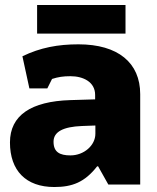

<svg xmlns="http://www.w3.org/2000/svg" viewBox="-20 -741 631 771"><path d="M415 0H543V-363C543 -489 454 -563 295 -563C213 -563 142 -550 70 -515L98 -386H170L189 -424C214 -432 234 -435 263 -435C314 -435 362 -412 362 -360V-342L262 -339C105 -334 20 -278 20 -169C20 -56 84 10 198 10C270 10 320 -9 370 -73H374ZM263 -117C220 -117 195 -130 195 -172C195 -212 234 -232 309 -235L363 -237V-204C363 -157 317 -117 263 -117ZM129 -721V-606H484V-721Z"/></svg>

Font: Frost ExtraBold
Style: Regular
Weight: 800
Designer: Lee Frost
Foundry: Lee Frost for Ice Communication Norge AS
Version: Version 2.011;hotconv 1.0.107;makeotfexe 2.5.65593